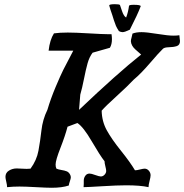

<svg xmlns="http://www.w3.org/2000/svg" viewBox="-20 -889 875 912"><path d="M592.8 -861.3Q593.8 -866.2 615.2 -866.2Q648.4 -866.2 648.4 -859.4Q633.8 -820.3 596.7 -748Q572.3 -736.3 562.5 -736.3Q553.7 -736.3 544.9 -741.2Q535.2 -755.9 530.8 -766.1Q526.4 -776.4 521 -793Q515.6 -809.6 513.7 -816.4Q503.9 -843.8 499 -862.3V-863.3Q499 -869.1 525.4 -869.1Q546.9 -869.1 549.8 -865.2Q550.8 -863.3 559.1 -837.9Q567.4 -812.5 579.1 -805.7Q588.9 -831.1 592.8 -861.3ZM5.9 -48.8Q5.9 -68.4 22.5 -78.6Q39.1 -88.9 59.6 -88.9Q66.4 -88.9 82 -87.9Q97.7 -86.9 106.4 -86.9Q118.2 -86.9 125 -87.9Q154.3 -127.9 162.6 -172.9Q170.9 -217.8 176.8 -269.5Q182.6 -321.3 205.1 -367.2Q220.7 -419.9 244.1 -475.6Q267.6 -531.2 280.8 -557.6Q293.9 -584 328.1 -648.4H210.9Q216.8 -700.2 236.3 -730.5Q263.7 -734.4 301.8 -734.4Q336.9 -734.4 402.3 -730.5Q467.8 -726.6 492.2 -726.6H509.8Q511.7 -712.9 511.7 -703.1Q511.7 -677.7 502 -662.1L419.9 -638.7Q404.3 -618.2 396 -588.4Q387.7 -558.6 378.9 -514.2Q370.1 -469.7 361.3 -439.5L355.5 -367.2Q537.1 -540 650.4 -629.9Q643.6 -636.7 632.8 -645.5Q622.1 -654.3 614.7 -662.6Q607.4 -670.9 603.5 -682.6Q601.6 -690.4 601.6 -693.4Q601.6 -699.2 605 -710.9Q608.4 -722.7 609.4 -729.5Q627 -736.3 652.3 -736.3Q675.8 -736.3 727.1 -728Q778.3 -719.7 802.7 -719.7Q822.3 -719.7 832 -721.7Q832 -715.8 833.5 -707Q835 -698.2 835 -694.3Q835 -674.8 819.3 -669.9Q803.7 -665 782.2 -664.6Q760.7 -664.1 753.9 -657.2Q735.4 -639.6 692.4 -589.4Q649.4 -539.1 615.2 -510.7Q586.9 -480.5 534.2 -432.6Q481.4 -384.8 462.9 -363.3Q463.9 -312.5 487.3 -270Q510.7 -227.5 554.7 -172.9Q598.6 -118.2 621.1 -80.1Q629.9 -80.1 645 -84Q660.2 -87.9 667 -87.9Q678.7 -87.9 687 -78.1Q695.3 -68.4 695.3 -56.6Q695.3 -47.9 690.4 -29.3Q685.5 -10.7 685.5 0Q646.5 -8.8 579.1 -8.8Q537.1 -8.8 465.8 -4.4Q394.5 0 377 0Q377.9 -4.9 377.9 -15.6V-31.2Q377.9 -43.9 385.3 -54.2Q392.6 -64.5 405.3 -64.5Q414.1 -64.5 432.6 -57.6Q451.2 -50.8 459 -50.8Q468.8 -50.8 476.6 -59.1Q484.4 -67.4 484.4 -77.1Q484.4 -84 480.5 -99.1Q476.6 -114.3 476.6 -123Q455.1 -150.4 415.5 -218.3Q376 -286.1 347.7 -304.7L300.8 -287.1Q290 -245.1 267.1 -186.5Q244.1 -127.9 244.1 -107.4Q244.1 -95.7 248 -87.9Q256.8 -84 272 -81.5Q287.1 -79.1 296.9 -75.2Q306.6 -71.3 312.5 -60.5Q316.4 -53.7 316.4 -46.9Q316.4 -41 312 -28.3Q307.6 -15.6 306.6 -7.8Q274.4 2.9 225.6 2.9Q202.1 2.9 150.9 0Q99.6 -2.9 72.3 -2.9Q43 -2.9 13.7 0Q13.7 -9.8 9.8 -25.9Q5.9 -42 5.9 -48.8Z"/></svg>

Font: Essays1743
Style: Italic
Weight: 500
Italic angle: -10°
Designer: Based on the typeface in a 1743 English translation of the essays of Montaigne.  PostScript/TrueType font designed by Jo
Version: Version 002.100